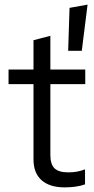

<svg xmlns="http://www.w3.org/2000/svg" viewBox="-20 -802 407 831"><path d="M281 -768 359 -782 334 -582H275ZM125 -112V-438H17V-501H125V-628L198 -647V-501H349V-438H198V-131Q198 -91 216 -73.5Q234 -56 275 -56Q296 -56 312.5 -59Q329 -62 348 -69V-4Q329 3 305.5 6Q282 9 260 9Q195 9 160 -22Q125 -53 125 -112Z"/></svg>

Font: Red Hat Display
Style: Regular
Weight: 400
Designer: Pentagram / MCKL
Foundry: Pentagram / MCKL
Version: Version 1.003; Red Hat Display